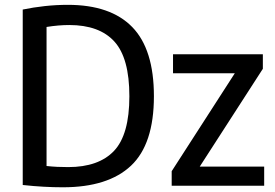

<svg xmlns="http://www.w3.org/2000/svg" viewBox="-20 -768 1136 794"><path d="M240 6.5Q201 6.5 160.2 4.2Q119.5 2 74 -3V-728.5Q117 -737.5 165 -742.8Q213 -748 260.5 -748Q437.5 -748 527 -656Q616.5 -564 616.5 -370Q616.5 -172 521.8 -82.8Q427 6.5 240 6.5ZM262 -77Q388 -77 451.5 -144Q515 -211 515 -370Q515 -528 453 -596.2Q391 -664.5 266.5 -664.5Q222.5 -664.5 172.5 -656.5V-81.5Q195.5 -79 217 -78Q238.5 -77 262 -77ZM690 0V-60L951 -465H695.5V-543.5H1067V-483.5L806 -79H1072.5V0Z"/></svg>

Font: Encode Sans Semi Condensed Medium
Style: Regular
Weight: 500
Width: 4
Designer: Multiple Designers
Foundry: Impallari Type
Version: Version 3.000; ttfautohint (v1.8.3) -l 8 -r 50 -G 200 -x 14 